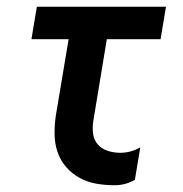

<svg xmlns="http://www.w3.org/2000/svg" viewBox="-20 -540 540 568"><path d="M320 8Q292 8 265.5 3.5Q239 -1 216 -13.5Q193 -26 176 -45.5Q159 -65 150.5 -89.5Q142 -114 141.5 -141.5Q141 -169 145 -197L183 -424H73L89 -520H471L455 -424H296L256 -182Q253 -162 255.5 -143.5Q258 -125 270 -112Q282 -99 299.5 -93.5Q317 -88 336 -88Q351 -88 366 -92Q381 -96 395 -104L379 -8Q365 0 350 4Q335 8 320 8Z"/></svg>

Font: Iosevka Term Curly Oblique
Style: Bold
Weight: 700
Italic angle: -9°
Designer: Belleve Invis
Foundry: Belleve Invis
Version: Version 32.3.0